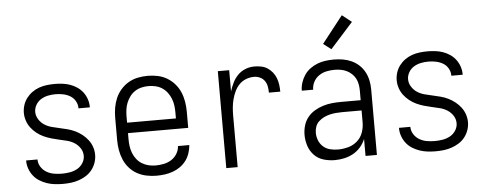

<svg xmlns="http://www.w3.org/2000/svg" viewBox="-50 -889 2601 1026"><g transform="rotate(-5 1250.0 -376.0)"><path d="M249 8Q227 8 205.5 5.5Q184 3 163.5 -4Q143 -11 124.5 -22.5Q106 -34 92.5 -51Q79 -68 71.5 -89Q64 -110 64 -131V-134H125V-133Q125 -112 137 -93.5Q149 -75 167.5 -64.5Q186 -54 207 -50.5Q228 -47 249 -47Q270 -47 291 -50.5Q312 -54 330.5 -64Q349 -74 361 -92.5Q373 -111 373 -132Q373 -154 361 -172.5Q349 -191 331 -202.5Q313 -214 291.5 -219.5Q270 -225 249 -229.5Q228 -234 207.5 -240Q187 -246 167.5 -255Q148 -264 131 -277.5Q114 -291 101 -308Q88 -325 81 -346Q74 -367 74 -388Q74 -409 80.5 -429.5Q87 -450 100 -467Q113 -484 130.5 -496.5Q148 -509 168 -516Q188 -523 209 -525.5Q230 -528 251 -528Q272 -528 293 -525.5Q314 -523 334 -516Q354 -509 371.5 -497Q389 -485 401.5 -468.5Q414 -452 421 -431.5Q428 -411 428 -390V-387H367V-389Q367 -409 356.5 -427Q346 -445 328.5 -455Q311 -465 291 -469Q271 -473 251 -473Q231 -473 211 -469Q191 -465 173.5 -454.5Q156 -444 145.5 -426Q135 -408 135 -388Q135 -367 147 -348Q159 -329 177 -317.5Q195 -306 216 -300.5Q237 -295 258 -290.5Q279 -286 300 -280.5Q321 -275 340.5 -265.5Q360 -256 377 -242.5Q394 -229 407 -212Q420 -195 427 -174.5Q434 -154 434 -132Q434 -110 426.5 -89Q419 -68 405.5 -51Q392 -34 373.5 -22.5Q355 -11 334.5 -4Q314 3 292.5 5.5Q271 8 249 8Z M751 8Q725 8 698 2.5Q671 -3 647.5 -16Q624 -29 606 -49.5Q588 -70 577.5 -95Q567 -120 562.5 -146.5Q558 -173 558 -200V-320Q558 -347 562.5 -373.5Q567 -400 577.5 -424.5Q588 -449 606 -469.5Q624 -490 647 -503.5Q670 -517 696.5 -522.5Q723 -528 750 -528Q777 -528 803.5 -522.5Q830 -517 853 -503.5Q876 -490 894 -469.5Q912 -449 922.5 -424.5Q933 -400 937.5 -373.5Q942 -347 942 -320V-232H619V-200Q619 -181 621.5 -162Q624 -143 631 -125Q638 -107 650 -91.5Q662 -76 678.5 -66Q695 -56 713.5 -51.5Q732 -47 751 -47Q773 -47 795 -51.5Q817 -56 835.5 -67.5Q854 -79 866 -98.5Q878 -118 879 -140H940Q938 -118 931 -96.5Q924 -75 910.5 -57Q897 -39 878.5 -26Q860 -13 839 -5.5Q818 2 796 5Q774 8 751 8ZM619 -288H881V-320Q881 -339 878.5 -358Q876 -377 869 -394.5Q862 -412 850.5 -427.5Q839 -443 823 -453.5Q807 -464 788 -468.5Q769 -473 750 -473Q731 -473 712 -468.5Q693 -464 677 -453.5Q661 -443 649.5 -427.5Q638 -412 631 -394.5Q624 -377 621.5 -358Q619 -339 619 -320Z M1126 0V-520H1187V-406Q1194 -429 1205 -451.5Q1216 -474 1233 -491.5Q1250 -509 1273.5 -518.5Q1297 -528 1322 -528Q1340 -528 1358.5 -524.5Q1377 -521 1392.5 -511Q1408 -501 1419.5 -486.5Q1431 -472 1437.5 -455Q1444 -438 1446.5 -419.5Q1449 -401 1449 -382H1388Q1388 -399 1385 -415.5Q1382 -432 1372.5 -445.5Q1363 -459 1347.5 -466Q1332 -473 1316 -473Q1294 -473 1273 -465Q1252 -457 1236.5 -441Q1221 -425 1211.5 -404.5Q1202 -384 1196.5 -363Q1191 -342 1189 -320Q1187 -298 1187 -276V0Z M1708 8Q1678 8 1648.5 -0.5Q1619 -9 1598 -30.5Q1577 -52 1567.5 -81Q1558 -110 1558 -140Q1558 -165 1565 -189.5Q1572 -214 1587.5 -233.5Q1603 -253 1624.5 -266Q1646 -279 1670 -286.5Q1694 -294 1718.5 -296.5Q1743 -299 1768 -299H1873V-352Q1873 -368 1870 -384.5Q1867 -401 1859.5 -415.5Q1852 -430 1839.5 -441.5Q1827 -453 1812.5 -460Q1798 -467 1781.5 -470Q1765 -473 1748 -473Q1726 -473 1704.5 -468.5Q1683 -464 1664.5 -451.5Q1646 -439 1635.5 -419Q1625 -399 1625 -377H1564Q1564 -399 1571 -420.5Q1578 -442 1590.5 -460.5Q1603 -479 1621.5 -492.5Q1640 -506 1660.5 -514Q1681 -522 1703.5 -525Q1726 -528 1748 -528Q1773 -528 1797 -524Q1821 -520 1843 -510Q1865 -500 1883 -483.5Q1901 -467 1912.5 -445.5Q1924 -424 1929 -400Q1934 -376 1934 -352V0H1873V-91Q1863 -67 1846 -47.5Q1829 -28 1806.5 -15.5Q1784 -3 1758.5 2.5Q1733 8 1708 8ZM1730 -47Q1757 -47 1784.5 -54.5Q1812 -62 1833 -80.5Q1854 -99 1863.5 -125.5Q1873 -152 1873 -180V-244H1768Q1752 -244 1735 -242.5Q1718 -241 1701.5 -237Q1685 -233 1670 -225.5Q1655 -218 1642.5 -206.5Q1630 -195 1624.5 -179Q1619 -163 1619 -146Q1619 -125 1627 -105Q1635 -85 1651 -71Q1667 -57 1688 -52Q1709 -47 1730 -47ZM1741 -584 1699 -616 1812 -760 1863 -720Z M2249 8Q2227 8 2205.5 5.5Q2184 3 2163.5 -4Q2143 -11 2124.5 -22.5Q2106 -34 2092.5 -51Q2079 -68 2071.5 -89Q2064 -110 2064 -131V-134H2125V-133Q2125 -112 2137 -93.5Q2149 -75 2167.5 -64.5Q2186 -54 2207 -50.5Q2228 -47 2249 -47Q2270 -47 2291 -50.5Q2312 -54 2330.5 -64Q2349 -74 2361 -92.5Q2373 -111 2373 -132Q2373 -154 2361 -172.5Q2349 -191 2331 -202.5Q2313 -214 2291.5 -219.5Q2270 -225 2249 -229.5Q2228 -234 2207.5 -240Q2187 -246 2167.5 -255Q2148 -264 2131 -277.5Q2114 -291 2101 -308Q2088 -325 2081 -346Q2074 -367 2074 -388Q2074 -409 2080.5 -429.5Q2087 -450 2100 -467Q2113 -484 2130.5 -496.5Q2148 -509 2168 -516Q2188 -523 2209 -525.5Q2230 -528 2251 -528Q2272 -528 2293 -525.5Q2314 -523 2334 -516Q2354 -509 2371.5 -497Q2389 -485 2401.5 -468.5Q2414 -452 2421 -431.5Q2428 -411 2428 -390V-387H2367V-389Q2367 -409 2356.5 -427Q2346 -445 2328.5 -455Q2311 -465 2291 -469Q2271 -473 2251 -473Q2231 -473 2211 -469Q2191 -465 2173.5 -454.5Q2156 -444 2145.5 -426Q2135 -408 2135 -388Q2135 -367 2147 -348Q2159 -329 2177 -317.5Q2195 -306 2216 -300.5Q2237 -295 2258 -290.5Q2279 -286 2300 -280.5Q2321 -275 2340.5 -265.5Q2360 -256 2377 -242.5Q2394 -229 2407 -212Q2420 -195 2427 -174.5Q2434 -154 2434 -132Q2434 -110 2426.5 -89Q2419 -68 2405.5 -51Q2392 -34 2373.5 -22.5Q2355 -11 2334.5 -4Q2314 3 2292.5 5.5Q2271 8 2249 8Z"/></g></svg>

Font: Iosevka Curly Light
Style: Regular
Weight: 300
Monospace: yes
Designer: Belleve Invis
Foundry: Belleve Invis
Version: Version 22.1.2; ttfautohint (v1.8.4)